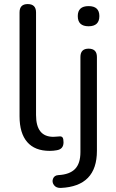

<svg xmlns="http://www.w3.org/2000/svg" viewBox="-20 -732 571 943"><path d="M224 9Q151 9 113.5 -34.5Q76 -78 76 -161V-671Q76 -712 116 -712Q157 -712 157 -671V-167Q157 -60 242 -60Q248 -60 258 -61Q268 -62 272 -62Q283 -63 287.5 -56.5Q292 -50 292 -33Q292 1 258 6Q242 9 224 9ZM362 -653Q362 -702 415 -702Q468 -702 468 -653Q468 -603 415 -603Q362 -603 362 -653ZM279 191Q256 192 245 177Q234 162 240.5 145.5Q247 129 267 128Q322 125 348.5 98Q375 71 375 15V-452Q375 -493 415 -493Q456 -493 456 -452V9Q456 183 279 191Z"/></svg>

Font: Nunito
Style: Regular
Weight: 400
Designer: Vernon Adams
Foundry: Vernon Adams
Version: Version 3.602